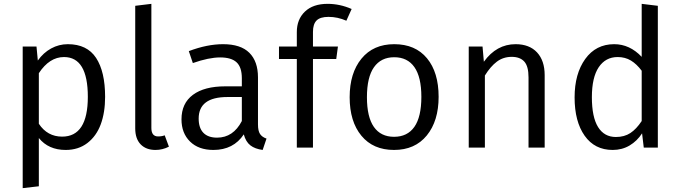

<svg xmlns="http://www.w3.org/2000/svg" viewBox="-20 -768 3540 999"><path d="M333 -538.1Q433.1 -538.1 480 -466.6Q526.9 -395 526.9 -264.2Q526.9 -182.6 504.2 -121.1Q481.4 -59.6 434.6 -23.7Q387.7 12.2 321.8 12.2Q232.4 12.2 182.1 -49.8V201.2L98.1 210.9V-525.9H169.9L176.8 -453.1Q205.6 -493.7 246.1 -515.9Q286.6 -538.1 333 -538.1ZM303.2 -57.1Q437 -57.1 437 -264.2Q437 -471.2 313 -471.2Q237.3 -471.2 182.1 -387.2V-124Q226.6 -57.1 303.2 -57.1Z M789.1 12.2Q740.2 12.2 711.9 -16.8Q683.6 -45.9 683.6 -100.1V-737.8L767.6 -748V-102.1Q767.6 -58.1 802.7 -58.1Q822.3 -58.1 836.9 -64L858.9 -4.9Q825.7 12.2 789.1 12.2Z M1322.3 -121.1Q1322.3 -86.9 1333 -70.8Q1343.8 -54.7 1366.7 -46.9L1346.7 12.2Q1306.6 6.8 1282.7 -11.7Q1258.8 -30.3 1248.5 -68.8Q1194.8 12.2 1090.3 12.2Q1013.2 12.2 968.8 -31.5Q924.3 -75.2 924.3 -147Q924.3 -230.5 983.9 -274.7Q1043.5 -318.8 1152.3 -318.8H1238.3V-360.8Q1238.3 -418.5 1210.9 -443.8Q1183.6 -469.2 1125.5 -469.2Q1066.9 -469.2 983.4 -439.9L962.4 -502Q1057.6 -538.1 1140.6 -538.1Q1232.4 -538.1 1277.3 -493.4Q1322.3 -448.7 1322.3 -365.2ZM1109.4 -51.8Q1193.4 -51.8 1238.3 -138.2V-263.2H1163.6Q1013.7 -263.2 1013.7 -150.9Q1013.7 -102.5 1038.1 -77.1Q1062.5 -51.8 1109.4 -51.8Z M1689.5 -680.2Q1646 -680.2 1627.2 -661.4Q1608.4 -642.6 1608.4 -602.1V-525.9H1738.3L1729.5 -460.9H1608.4V0H1524.4V-460.9H1431.6V-525.9H1524.4V-601.1Q1524.4 -667.5 1566.7 -707.8Q1608.9 -748 1684.6 -748Q1748.5 -748 1809.6 -721.2L1782.2 -660.2Q1736.8 -680.2 1689.5 -680.2Z M2031.2 -538.1Q2141.1 -538.1 2201.7 -464.8Q2262.2 -391.6 2262.2 -264.2Q2262.2 -138.7 2200.7 -63.2Q2139.2 12.2 2030.3 12.2Q1921.4 12.2 1860.4 -61.8Q1799.3 -135.7 1799.3 -262.2Q1799.3 -387.7 1860.8 -462.9Q1922.4 -538.1 2031.2 -538.1ZM1889.2 -262.2Q1889.2 -159.2 1925.3 -107.7Q1961.4 -56.2 2030.3 -56.2Q2099.6 -56.2 2136 -107.9Q2172.4 -159.7 2172.4 -264.2Q2172.4 -367.2 2136.2 -418.7Q2100.1 -470.2 2031.2 -470.2Q1962.4 -470.2 1925.8 -418.2Q1889.2 -366.2 1889.2 -262.2Z M2662.6 -538.1Q2734.4 -538.1 2774.2 -495.4Q2814 -452.6 2814 -377V0H2730V-365.2Q2730 -423.3 2707.8 -447.8Q2685.5 -472.2 2642.6 -472.2Q2598.6 -472.2 2565.4 -447.3Q2532.2 -422.4 2502.9 -375V0H2418.9V-525.9H2490.7L2497.6 -446.8Q2563.5 -538.1 2662.6 -538.1Z M3318.8 -748 3402.8 -737.8V0H3329.6L3320.8 -74.2Q3294.9 -34.2 3255.9 -11Q3216.8 12.2 3168 12.2Q3074.2 12.2 3022 -61.8Q2969.7 -135.7 2969.7 -261.2Q2969.7 -384.3 3025.1 -461.2Q3080.6 -538.1 3175.8 -538.1Q3256.3 -538.1 3318.8 -472.2ZM3184.6 -55.2Q3228.5 -55.2 3259.8 -75.7Q3291 -96.2 3318.8 -138.2V-399.9Q3293 -434.6 3262.9 -452.9Q3232.9 -471.2 3193.8 -471.2Q3130.9 -471.2 3095.2 -418.2Q3059.6 -365.2 3059.6 -262.2Q3059.6 -158.7 3091.8 -106.9Q3124 -55.2 3184.6 -55.2Z"/></svg>

Font: Fira Sans Book
Style: Regular
Weight: 350
Designer: Carrois Corporate & Edenspiekermann AG
Foundry: Carrois Corporate GbR & Edenspiekermann AG
Version: Version 4.203;PS 004.203;hotconv 1.0.88;makeotf.lib2.5.64775